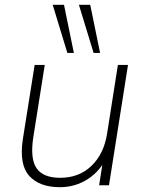

<svg xmlns="http://www.w3.org/2000/svg" viewBox="-20 -770 601 798"><path d="M229 8Q144 8 101.5 -39Q59 -86 75 -192L124 -500H166L118 -197Q105 -109 132.5 -70Q160 -31 230 -31Q309 -31 360.5 -81Q412 -131 425 -214L470 -500H512L433 0H392L411 -122H426Q398 -60 345.5 -26Q293 8 229 8ZM369 -550 308 -750H355L396 -550ZM260 -550 199 -750H246L287 -550Z"/></svg>

Font: Mulish ExtraLight
Style: Italic
Weight: 200
Italic angle: -9°
Designer: Vernon Adams
Foundry: Vernon Adams
Version: Version 3.603